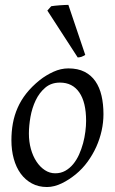

<svg xmlns="http://www.w3.org/2000/svg" viewBox="-20 -732 462 772"><path d="M326.2 -246.1Q326.2 -320.8 298.8 -360.4Q271.5 -399.9 221.2 -399.9Q186 -399.9 162.1 -379.6Q138.2 -359.4 123.5 -328.6Q108.9 -297.9 102.5 -262Q96.2 -226.1 96.2 -194.8Q96.2 -162.1 104.2 -133.1Q112.3 -104 126.7 -82.3Q141.1 -60.5 160.4 -47.9Q179.7 -35.2 202.1 -35.2Q224.6 -35.2 242.4 -45.2Q260.3 -55.2 274.2 -72Q288.1 -88.9 297.9 -110.6Q307.6 -132.3 314 -155.8Q320.3 -179.2 323.2 -202.6Q326.2 -226.1 326.2 -246.1ZM396 -272.9Q396 -240.2 388.7 -206.8Q381.3 -173.3 367.2 -141.8Q353 -110.4 332.3 -81.8Q311.5 -53.2 284.2 -30.8Q271.5 -20.5 257.3 -11.2Q243.2 -2 228.5 5.1Q213.9 12.2 198.7 16.1Q183.6 20 168.9 20Q134.8 20 108.2 5.6Q81.5 -8.8 63.2 -33.9Q44.9 -59.1 35.4 -93.5Q25.9 -127.9 25.9 -168Q25.9 -203.1 31.7 -235.6Q37.6 -268.1 50.8 -298.3Q64 -328.6 85.9 -356.4Q107.9 -384.3 140.1 -410.2Q165 -429.7 194.8 -443.4Q224.6 -457 254.9 -457Q293 -457 319.8 -443.4Q346.7 -429.7 363.5 -405.3Q380.4 -380.9 388.2 -347.2Q396 -313.5 396 -272.9ZM322.8 -511.2Q313 -505.4 307.1 -503.4Q301.3 -501.5 292.5 -501L170.4 -689.5L186 -707Q191.9 -708 200.9 -709Q210 -710 220 -710.7Q230 -711.4 239.3 -711.9Q248.5 -712.4 254.9 -712.4Z"/></svg>

Font: Akkhara
Style: Italic
Weight: 400
Italic angle: -7°
Designer: J. Victor Gaultney
Version: Version 1.00 June 13, 2006, initial release